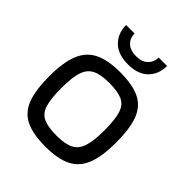

<svg xmlns="http://www.w3.org/2000/svg" viewBox="-194 -805 931 931"><g transform="rotate(45 271.5 -339.0)"><path d="M272 8Q186 8 136 -16Q86 -40 64.5 -96Q43 -152 43 -248Q43 -342 65.5 -398Q88 -454 138 -479Q188 -504 272 -504Q358 -504 407.5 -480Q457 -456 478.5 -400.5Q500 -345 500 -248Q500 -155 478 -98.5Q456 -42 406 -17Q356 8 272 8ZM272 -68Q329 -68 360.5 -83.5Q392 -99 405 -138.5Q418 -178 418 -249Q418 -323 406 -362Q394 -401 362.5 -415.5Q331 -430 272 -430Q215 -430 183 -414.5Q151 -399 138 -360Q125 -321 125 -249Q125 -176 137 -136.5Q149 -97 181 -82.5Q213 -68 272 -68ZM412 -686Q412 -629 376 -593Q340 -557 272 -557Q204 -557 167.5 -593Q131 -629 131 -686H189Q189 -654 210.5 -633.5Q232 -613 272 -613Q311 -613 332.5 -633.5Q354 -654 354 -686Z"/></g></svg>

Font: Blinker
Style: Regular
Weight: 400
Designer: Juergen Huber
Foundry: supertype
Version: 1.017